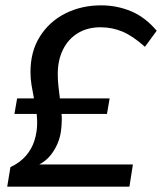

<svg xmlns="http://www.w3.org/2000/svg" viewBox="-20 -698 606 718"><path d="M7 0 19 -73Q55 -90 77 -115.5Q99 -141 109 -173Q119 -205 119 -239Q119 -247 118.5 -255Q118 -263 117 -272H34L44 -330H107Q102 -355 98 -379Q94 -403 94 -429Q94 -506 129.5 -562Q165 -618 225 -648Q285 -678 358 -678Q417 -678 470 -656Q523 -634 566 -583L522 -523Q476 -564 437.5 -580Q399 -596 356 -596Q307 -596 271 -574Q235 -552 215.5 -512.5Q196 -473 196 -421Q196 -398 198.5 -375.5Q201 -353 204 -330H390L380 -272H210Q211 -266 211 -260.5Q211 -255 211 -249Q211 -230 208 -207.5Q205 -185 195.5 -162Q186 -139 169.5 -118Q153 -97 127 -83H477L464 0Z"/></svg>

Font: Gantari Medium
Style: Italic
Weight: 500
Italic angle: -10°
Designer: Anugrah Pasau
Foundry: Lafontype
Version: Version 1.000